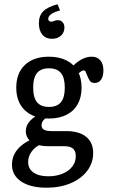

<svg xmlns="http://www.w3.org/2000/svg" viewBox="-20 -695 545 908"><path d="M36.6 83.8Q36.6 44.5 61 13.8Q85.4 -16.9 134.1 -39L170.6 -11.2Q144.8 0.2 128.9 22.7Q113.1 45.3 113.1 71.4Q113.1 103.1 138.4 120.9Q163.8 138.7 208.4 138.7Q246.1 138.7 275.8 126.4Q305.5 114.1 321.9 92.6Q338.4 71.1 338.4 43.2Q338.4 19.9 325.5 8.2Q312.6 -3.5 285.2 -3.5H207.6Q159.7 -3.5 130.9 -22.7Q102.1 -41.8 102.1 -74.4Q102.1 -96.3 114.8 -114.4Q127.6 -132.5 154.1 -148.7L203.9 -141.5Q190.2 -133.2 183.4 -123.6Q176.6 -113.9 176.6 -101.9Q176.6 -88.1 188.4 -81.5Q200.3 -75 223.8 -75H292.2Q354.4 -75 387.5 -48.1Q420.6 -21.1 420.6 28.7Q420.6 76 392.1 113.3Q363.6 150.6 313.8 171.7Q263.9 192.7 200.7 192.7Q123.9 192.7 80.3 163.4Q36.6 134 36.6 83.8ZM56.9 -280.6Q56.9 -349.3 98 -388.1Q139.1 -426.9 211.5 -426.9Q259.4 -426.9 294.3 -409.3Q329.2 -391.8 347.5 -359Q365.7 -326.3 365.7 -280.6Q365.7 -235 347.5 -202.3Q329.2 -169.5 294.3 -152Q259.4 -134.4 211.5 -134.4Q139.1 -134.4 98 -173.2Q56.9 -211.9 56.9 -280.6ZM286.4 -280.6Q286.4 -327.5 268.1 -349.8Q249.8 -372 211.6 -372Q173.5 -372 155.2 -349.8Q136.9 -327.5 136.9 -280.6Q136.9 -233.8 155.2 -211.5Q173.5 -189.3 211.6 -189.3Q249.8 -189.3 268.1 -211.5Q286.4 -233.8 286.4 -280.6ZM391.5 -340.1Q387.3 -351.6 384.4 -356.9Q381.4 -362.2 375.4 -362.2Q371.3 -362.2 365.7 -358.8Q360 -355.5 353.2 -349.4Q346.4 -343.2 340.1 -335L317.3 -373.8Q336.1 -397.3 362.1 -412.1Q388.2 -426.9 413.4 -426.9Q439.5 -426.9 454.2 -409.9Q469 -393 469 -361.7Q469 -334.3 458 -318.6Q447.1 -302.8 428.5 -302.8Q412.5 -302.8 405.6 -311.9Q398.7 -321.1 391.5 -340.1ZM208 -605.2Q208 -599.5 212.1 -595.9Q216.1 -592.3 222.6 -592.3Q228.1 -592.3 234.9 -595.5Q239.1 -597.2 243.4 -598.4Q247.7 -599.6 252.8 -599.6Q267.1 -599.6 275.9 -590.2Q284.7 -580.7 284.7 -564.2Q284.7 -541.4 268.3 -526.4Q251.8 -511.4 226.1 -511.4Q197 -511.4 180.5 -530.9Q163.9 -550.4 163.9 -585.3Q163.9 -620.9 184.4 -641.6Q204.9 -662.2 252.2 -674.9L264 -645.6Q236.6 -638.6 222.3 -628.3Q208 -617.9 208 -605.2Z"/></svg>

Font: Playfair Micro SmCond SmLight
Style: Regular
Weight: 360
Width: 4
Designer: Claus Eggers Sørensen
Foundry: Claus Eggers Sørensen
Version: Version 2.100;Glyphs 3.2 (3219)